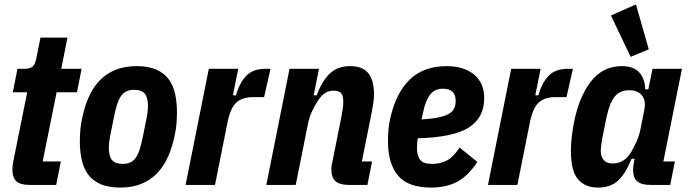

<svg xmlns="http://www.w3.org/2000/svg" viewBox="-20 -836 3117 868"><path d="M114 0Q72 0 54 -16.5Q36 -33 36 -71Q36 -79 37 -88.5Q38 -98 40 -106L103 -419H38L59 -525H90Q116 -525 127.5 -535Q139 -545 145 -576L163 -666H285L257 -525H349L328 -419H236L173 -106H255L234 0Z M524 12Q469 12 433.5 -4Q398 -20 377.5 -48.5Q357 -77 349 -115Q341 -153 341 -197Q341 -220 343 -246Q345 -272 350 -295Q361 -351 380.5 -395.5Q400 -440 430 -471.5Q460 -503 501.5 -520Q543 -537 597 -537Q652 -537 687.5 -521Q723 -505 743.5 -476.5Q764 -448 772 -410Q780 -372 780 -328Q780 -305 778 -279Q776 -253 771 -230Q760 -174 740.5 -129.5Q721 -85 691 -53.5Q661 -22 619.5 -5Q578 12 524 12ZM535 -95Q554 -95 568.5 -101.5Q583 -108 593.5 -122.5Q604 -137 611.5 -160.5Q619 -184 626 -219L644 -309Q649 -334 649 -357Q649 -395 634.5 -412.5Q620 -430 586 -430Q547 -430 527.5 -402.5Q508 -375 495 -306L477 -216Q472 -191 472 -168Q472 -130 486.5 -112.5Q501 -95 535 -95Z M819 0 924 -525H1057L1033 -405H1047Q1062 -460 1092.5 -492.5Q1123 -525 1181 -525H1203L1174 -397H1125Q1075 -397 1048 -372Q1021 -347 1008 -280L952 0Z M1184 0 1289 -525H1422L1398 -405H1412Q1435 -469 1470.5 -503Q1506 -537 1563 -537Q1620 -537 1645.5 -504.5Q1671 -472 1671 -407Q1671 -390 1667 -365.5Q1663 -341 1660 -326L1616 -106H1662L1641 0H1557Q1515 0 1496.5 -17Q1478 -34 1478 -72Q1478 -79 1479 -87Q1480 -95 1482 -101L1524 -311Q1527 -327 1529.5 -344.5Q1532 -362 1532 -377Q1532 -403 1522.5 -414.5Q1513 -426 1489 -426Q1466 -426 1449.5 -415.5Q1433 -405 1416 -379Q1402 -357 1390 -331.5Q1378 -306 1372 -275L1317 0Z M1929 12Q1825 12 1779.5 -42Q1734 -96 1734 -197Q1734 -220 1736 -247Q1738 -274 1743 -295Q1768 -413 1831 -475Q1894 -537 1999 -537Q2077 -537 2123 -499Q2169 -461 2169 -392Q2169 -303 2098.5 -259Q2028 -215 1869 -211Q1867 -202 1866 -189Q1865 -176 1865 -168Q1865 -132 1879.5 -113.5Q1894 -95 1933 -95Q1970 -95 1999.5 -110Q2029 -125 2058 -169L2138 -104Q2096 -40 2046.5 -14Q1997 12 1929 12ZM1982 -435Q1946 -435 1925 -409Q1904 -383 1893 -329L1886 -296Q1934 -299 1964 -305.5Q1994 -312 2011 -322.5Q2028 -333 2034 -347.5Q2040 -362 2040 -380Q2040 -435 1982 -435Z M2186 0 2291 -525H2424L2400 -405H2414Q2429 -460 2459.5 -492.5Q2490 -525 2548 -525H2570L2541 -397H2492Q2442 -397 2415 -372Q2388 -347 2375 -280L2319 0Z M2920 0Q2879 0 2860.5 -16.5Q2842 -33 2842 -69Q2842 -77 2843 -84Q2844 -91 2846 -103L2849 -118H2835Q2806 -47 2772 -17.5Q2738 12 2684 12Q2625 12 2593 -25.5Q2561 -63 2561 -153Q2561 -184 2564.5 -214.5Q2568 -245 2573 -273Q2596 -396 2650.5 -466.5Q2705 -537 2791 -537Q2845 -537 2870.5 -508Q2896 -479 2897 -432H2911L2930 -525H3063L2979 -106H3031L3010 0ZM2750 -97Q2777 -97 2798 -110.5Q2819 -124 2833 -148Q2847 -172 2858.5 -198Q2870 -224 2875 -250L2893 -340Q2901 -382 2882 -405Q2863 -428 2825 -428Q2783 -428 2759.5 -400Q2736 -372 2722 -306L2708 -237Q2703 -214 2699.5 -190Q2696 -166 2696 -153Q2696 -129 2709 -113Q2722 -97 2750 -97ZM2742 -766 2855 -816 2913 -613 2831 -579Z"/></svg>

Font: IBM Plex Sans Cond
Style: Bold Italic
Weight: 700
Width: 3
Italic angle: -11°
Designer: Mike Abbink, Paul van der Laan, Pieter van Rosmalen
Foundry: Bold Monday
Version: Version 1.3